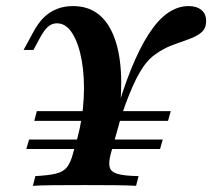

<svg xmlns="http://www.w3.org/2000/svg" viewBox="-20 -602 688 622"><path d="M86.5 0 94.6 -31.5Q139 -33.9 162.6 -39.9Q186.2 -46 197.7 -61.3Q209.2 -76.6 216.5 -104.8L230.2 -152.4Q247.9 -218.1 251.2 -284.1Q254.6 -350.1 245 -405.1Q235.4 -460.1 214.8 -493.3Q194.1 -526.5 164.6 -526.5Q148.9 -526.5 136.5 -516.3Q124 -506 110 -480.4L88.4 -440.3H56.5L87.1 -496.6Q102.5 -525.9 121 -544.4Q139.6 -563 163.4 -572.6Q187.3 -582.3 216.6 -582.3Q308.9 -582.3 347.8 -487Q386.7 -391.7 364.9 -217.2L348.9 -211.2Q376.5 -308.3 404.8 -378.2Q433.1 -448 462.9 -493.5Q492.7 -538.9 524.6 -560.6Q556.5 -582.3 591 -582.3Q617.1 -582.3 632.5 -569.6Q647.8 -556.9 647.8 -534.4Q647.8 -509.9 632.4 -497Q616.9 -484.1 592.6 -475.4Q568.2 -466.8 539.1 -456.1Q509.9 -445.4 481.8 -425Q453.7 -404.5 432.4 -366.9Q421.2 -347.9 409.3 -320.9Q397.5 -294 386.7 -264.9Q376 -235.8 367.9 -207.9L339.1 -104.8Q331.1 -75.4 335.4 -60.1Q339.6 -44.8 361.3 -38.5Q382.9 -32.3 428.9 -31.5L420.8 0Q395.6 -1.6 354 -2Q312.4 -2.4 254.6 -2.4Q193.3 -2.4 150.8 -2Q108.2 -1.6 86.5 0ZM65.3 -119.4 74.2 -150H507.4L498.5 -119.4ZM91.1 -210.5 99.2 -241.9H291.4L292 -210.5ZM341.7 -210.5 353.7 -241.9H533.2L524.3 -210.5Z"/></svg>

Font: Playfair 5pt SemiExpanded Light 12pt
Style: Italic
Weight: 300
Italic angle: -15.6°
Version: Version 2.000;gftools[0.9.28]